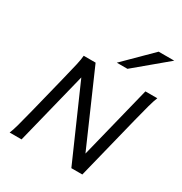

<svg xmlns="http://www.w3.org/2000/svg" viewBox="-218 -1136 1229 1296"><g transform="rotate(30 396.0 -488.0)"><path d="M276.9 -564 136.7 0H43.9Q55.2 -25.9 68.1 -73.2Q81.1 -120.6 103 -208L173.3 -490.7Q195.8 -581.1 206.1 -627Q216.3 -672.9 217.8 -698.7H310.5L558.1 -132.8L698.7 -698.7H791.5Q780.3 -672.4 766.6 -622.8Q752.9 -573.2 732.4 -490.7L610.4 0H524.9ZM763.7 -975.6 517.6 -770H434.6L642.1 -975.6Z"/></g></svg>

Font: Lesson One
Style: Italic
Weight: 400
Italic angle: -14°
Designer: But Ko, Victor Gaultney, Annie Olsen, Julie Remington, Don Collingsworth, Eric Hays, Becca Hirsbrunner
Version: Version 1.100